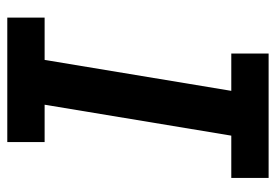

<svg xmlns="http://www.w3.org/2000/svg" viewBox="-138 -638 775 540"><g transform="rotate(90 250.0 -367.5)"><path d="M29 0V-105H148L235 -630H130V-735H480V-630H361L274 -105H379V0Z"/></g></svg>

Font: Iosevka Term Curly Extrabold
Style: Italic
Weight: 800
Italic angle: -9°
Designer: Belleve Invis
Foundry: Belleve Invis
Version: Version 32.3.0